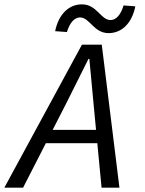

<svg xmlns="http://www.w3.org/2000/svg" viewBox="-44 -861 664 881"><path d="M-24 0H62L256 -379C292 -451 325 -518 362 -591H366C373 -520 379 -447 386 -377L422 0H504L423 -656H332L-24 0ZM137 -204H429L440 -265H152L137 -204ZM454 -709C514 -709 561 -753 577 -832L523 -836C510 -793 489 -769 463 -769C418 -769 401 -841 332 -841C272 -841 225 -796 209 -718L263 -714C276 -757 298 -781 323 -781C368 -781 386 -709 454 -709Z"/></svg>

Font: Source Code Variable
Style: Italic
Weight: 400
Italic angle: -11°
Monospace: yes
Designer: Paul D. Hunt, Teo Tuominen
Foundry: Adobe Systems Incorporated
Version: Version 1.005;PS 1.0;hotconv 16.6.54;makeotf.lib2.5.65590